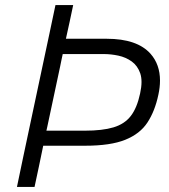

<svg xmlns="http://www.w3.org/2000/svg" viewBox="-20 -733 662 753"><path d="M46.5 0Q59 -60 70.5 -114.8Q82 -169.5 96 -235L146.5 -472.5Q161 -541 173 -597Q184.5 -653 197.5 -713H267Q259.5 -679 253 -647Q246 -614.5 238.5 -581H398.5Q518 -581 570.5 -522Q607.5 -480 607.5 -417Q607.5 -390.5 601 -361Q587.5 -297 558.2 -252.5Q529 -208 471.2 -184.8Q413.5 -161.5 314 -161.5H149.5Q141 -120 132.8 -81Q124.5 -42 115.5 0ZM165.5 -236Q164 -228 162 -220.5H313Q381.5 -220.5 425 -233.5Q468.5 -246.5 493 -278.2Q517.5 -310 529.5 -366.5Q535 -391.5 535 -411.5Q535 -430.5 530 -445.5Q519.5 -475.5 496.5 -492Q473.5 -508.5 444.2 -514.8Q415 -521 386.5 -521H226Q223.5 -509.5 221 -497.5Q218.5 -485.5 216 -473Z"/></svg>

Font: Heraclito Light
Style: Italic
Weight: 300
Italic angle: -12°
Designer: Kostas Bartsokas (font) & Cristiano Sobral (main changes)
Foundry: Kostas Bartsokas (font) & Cristiano Sobral (main changes)
Version: Version 1.00;July 8, 2020;FontCreator 13.0.0.2655 64-bit